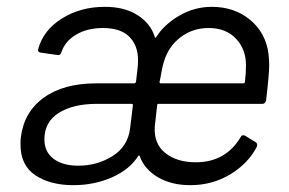

<svg xmlns="http://www.w3.org/2000/svg" viewBox="-20 -534 847 562"><path d="M40 -111Q40 -125 41 -132Q50 -206 108 -248Q166 -290 261 -290H373Q376 -290 378 -294L383 -337Q384 -344 384 -358Q384 -401 358.5 -426.5Q333 -452 281 -452Q236 -452 203.5 -433Q171 -414 160 -382Q157 -371 148 -373L99 -380Q89 -382 92 -391Q107 -446 161.5 -480Q216 -514 287 -514Q345 -514 383 -489.5Q421 -465 433 -426Q433 -424 434.5 -423.5Q436 -423 437 -425Q460 -462 504.5 -488Q549 -514 600 -514Q666 -514 712 -476Q758 -438 766 -376Q768 -356 768 -344Q768 -318 759 -241Q757 -230 748 -230H444Q440 -230 440 -226Q435 -182 433 -163Q430 -113 464 -86Q498 -59 553 -59Q640 -59 684 -132Q688 -141 697 -137L728 -118Q735 -114 732 -105Q707 -56 654.5 -24Q602 8 537 8Q482 8 442.5 -15Q403 -38 389 -77Q388 -79 387 -79Q386 -79 385 -78Q360 -38 308 -15Q256 8 195 8Q127 8 83.5 -21Q40 -50 40 -111ZM451 -290H692Q696 -290 697 -294Q700 -321 700 -343Q700 -390 670.5 -421Q641 -452 591 -452Q544 -452 508.5 -425Q473 -398 460 -354Q456 -343 452.5 -322.5Q449 -302 447 -294Q447 -290 451 -290ZM361 -160 369 -226Q369 -230 366 -230H263Q194 -230 152 -203.5Q110 -177 110 -126Q110 -89 137 -69Q164 -49 209 -49Q265 -49 310 -77.5Q355 -106 361 -160Z"/></svg>

Font: Barlow
Style: Italic
Weight: 400
Italic angle: -7°
Designer: Jeremy Tribby
Foundry: Tribby Type
Version: Version 1.408